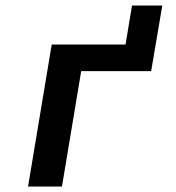

<svg xmlns="http://www.w3.org/2000/svg" viewBox="-20 -678 640 698"><path d="M82 0H205.3L275.2 -419.4H529.5L570 -658H459.9L436.4 -516H168Z"/></svg>

Font: Margiela Mono Italic SmBold It
Style: Regular
Weight: 600
Designer: Mike Abbink, Paul van der Laan, Pieter van Rosmalen
Foundry: Bold Monday
Version: Version 2.003 2021